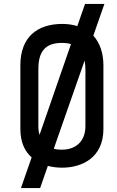

<svg xmlns="http://www.w3.org/2000/svg" viewBox="-20 -837 590 971"><path d="M183 114 222 2C245 8 270 11 294 11C393 11 503 -38 503 -185V-506C503 -569 485 -620 452 -657L508 -817H410L371 -705C348 -712 323 -716 295 -716C167 -716 83 -648 83 -507V-185C83 -118 105 -72 140 -41L86 114ZM180 -155C176 -168 174 -182 174 -198V-487C174 -572 205 -620 293 -620C311 -620 326 -618 339 -614ZM412 -199C412 -123 364 -80 293 -80C278 -80 265 -81 252 -85L408 -531C410 -517 412 -502 412 -486Z"/></svg>

Font: Advent Pro
Style: SemiBold
Weight: 600
Designer: Andreas Kalpakidis
Foundry: Andreas Kalpakidis
Version: Version 2.002 2008